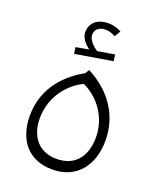

<svg xmlns="http://www.w3.org/2000/svg" viewBox="-144 -856 791 957"><g transform="rotate(20 251.5 -377.5)"><path d="M155 -566 353 -599 348 -633 258 -618C226 -640 207 -664 207 -687C207 -709 221 -733 263 -733C277 -733 294 -729 315 -718L334 -750C311 -762 287 -768 266 -768C201 -768 170 -731 170 -688C170 -662 188 -634 219 -612L150 -600ZM253 -516 241 -495C117 -426 53 -323 53 -203C53 -72 123 13 249 13C379 13 450 -82 450 -213C450 -345 377 -452 253 -516ZM251 -44C153 -44 104 -114 104 -207C104 -304 159 -397 252 -442C344 -398 400 -310 400 -211C400 -117 354 -44 251 -44Z"/></g></svg>

Font: FiraGO Light
Style: Regular
Weight: 300
Designer: bBox Type
Foundry: bBox Type GmbH
Version: Version 1.001;PS 001.001;hotconv 1.0.88;makeotf.lib2.5.64775